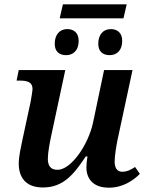

<svg xmlns="http://www.w3.org/2000/svg" viewBox="-20 -861 685 891"><path d="M257 -776H553L568 -841H272ZM287 -605C315 -605 345 -622 345 -672C345 -708 323 -726 292 -726C256 -726 234 -699 234 -658C234 -622 255 -605 287 -605ZM489 -605C517 -605 547 -622 547 -672C547 -708 525 -726 494 -726C458 -726 436 -699 436 -658C436 -622 457 -605 489 -605ZM485 10C550 10 598 -23 629 -54L607 -86C584 -71 568 -64 547 -64C525 -64 512 -80 512 -111C512 -139 520 -184 525 -210L595 -536H463L412 -293C390 -189 310 -73 247 -73C212 -73 202 -95 202 -125C202 -152 211 -201 219 -237L283 -536H67L57 -487H71C109 -487 131 -479 131 -447C131 -440 126 -412 122 -388L84 -212C77 -178 67 -135 67 -102C67 -43 95 9 179 9C272 9 321 -49 378 -135H386C383 -118 381 -98 381 -84C381 -33 411 10 485 10Z"/></svg>

Font: Noto Serif SemiBold
Style: Italic
Weight: 600
Italic angle: -12°
Designer: Monotype Design Team
Foundry: Monotype Imaging Inc.
Version: Version 2.014